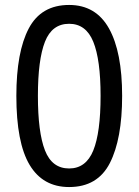

<svg xmlns="http://www.w3.org/2000/svg" viewBox="-20 -745 560 775"><path d="M473 -358Q473 -184 423.5 -87Q374 10 259 10Q153 10 99.5 -79.5Q46 -169 46 -358Q46 -535 96 -630Q146 -725 259 -725Q367 -725 420 -630Q473 -535 473 -358ZM133 -358Q133 -211 161.5 -138Q190 -65 259 -65Q327 -65 356.5 -137.5Q386 -210 386 -358Q386 -504 356.5 -576.5Q327 -649 259 -649Q190 -649 161.5 -576.5Q133 -504 133 -358Z"/></svg>

Font: Noto Sans Myanmar SemiCondensed
Style: Regular
Weight: 400
Width: 4
Designer: Monotype Design Team
Foundry: Monotype Imaging Inc.
Version: Version 2.107; ttfautohint (v1.8.4.7-5d5b)